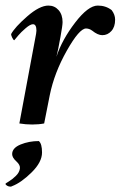

<svg xmlns="http://www.w3.org/2000/svg" viewBox="-25 -452 441 703"><path d="M19.5 112.3Q19.5 89.8 50.3 77.1Q81.1 64.5 117.2 64.5Q128.9 74.2 128.9 106.4Q128.9 141.6 90.8 179.2Q52.7 216.8 19.5 229.5L17.6 230.5Q14.6 231.4 13.7 231.4Q6.8 231.4 1 228Q-4.9 224.6 -4.9 220.7Q-4.9 219.7 7.3 212.4Q19.5 205.1 32.7 192.4Q45.9 179.7 47.9 165Q49.8 152.3 34.7 138.7Q19.5 125 19.5 112.3ZM333 -431.6Q362.3 -431.6 383.8 -415Q396.5 -398.4 396.5 -379.9Q396.5 -353.5 382.8 -338.4Q369.1 -323.2 349.6 -323.2Q333 -323.2 312.5 -339.8Q301.8 -347.7 290 -347.7Q265.6 -347.7 219.7 -266.6Q173.8 -185.5 157.2 -103.5L136.7 0Q117.2 3.9 92.8 3.9Q69.3 3.9 45.9 0L103.5 -308.6Q108.4 -333 108.4 -339.8Q108.4 -363.3 95.7 -363.3Q85.9 -363.3 68.8 -348.6Q51.8 -334 42 -322.3Q32.2 -310.5 27.3 -304.7Q24.4 -304.7 20 -313.5Q15.6 -322.3 15.6 -327.1Q29.3 -352.5 74.7 -392.1Q120.1 -431.6 152.3 -431.6Q174.8 -431.6 189.5 -415Q204.1 -398.4 204.1 -371.1Q204.1 -358.4 196.3 -316.4Q187.5 -266.6 181.6 -244.1Q202.1 -306.6 250 -369.1Q297.9 -431.6 333 -431.6Z"/></svg>

Font: Crimson
Style: SemiboldItalic
Weight: 600
Italic angle: -11°
Version: Version 0.8 ; ttfautohint (v1.00) -l 8 -r 50 -G 200 -x 14 -D